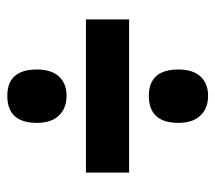

<svg xmlns="http://www.w3.org/2000/svg" viewBox="-52 -615 589 525"><g transform="rotate(-90 242.5 -352.5)"><path d="M243 -465Q209 -465 189 -486Q169 -507 169 -546Q169 -627 243 -627Q315 -627 315 -546Q315 -507 296 -486Q277 -465 243 -465ZM33 -294V-412H452V-294ZM243 -78Q209 -78 189 -99Q169 -120 169 -159Q169 -240 243 -240Q315 -240 315 -159Q315 -120 296 -99Q277 -78 243 -78Z"/></g></svg>

Font: Noto Sans Thai ExtCond ExtBd
Style: Regular
Weight: 800
Width: 2
Designer: Monotype Design Team
Foundry: Monotype Imaging Inc.
Version: Version 2.002; ttfautohint (v1.8.4.7-5d5b)